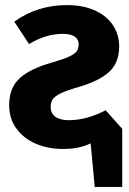

<svg xmlns="http://www.w3.org/2000/svg" viewBox="-20 -568 507 754"><path d="M460 -62V166H352L336 -5Q291 17 227 17Q169 17 121 -3.5Q73 -24 44.5 -63Q16 -102 16 -155Q16 -223 57 -260.5Q98 -298 183 -322Q228 -335 251 -345.5Q274 -356 281.5 -367Q289 -378 289 -394Q289 -413 273.5 -424Q258 -435 227 -435Q160 -435 94 -395L36 -483Q127 -548 243 -548Q306 -548 352.5 -527Q399 -506 423.5 -469Q448 -432 448 -386Q448 -322 409 -286Q370 -250 288 -226Q242 -213 218.5 -201.5Q195 -190 187 -178Q179 -166 179 -148Q179 -123 197.5 -109.5Q216 -96 250 -96Q320 -96 395 -135Z"/></svg>

Font: Fira Sans BGR
Style: Bold
Weight: 700
Designer: bBox Type GmbH & Carrois Corporate GbR & Edenspiekermann AG
Foundry: bBox Type GmbH & Carrois Corporate GbR & Edenspiekermann AG
Version: Version 4.301